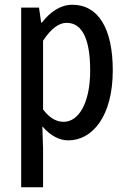

<svg xmlns="http://www.w3.org/2000/svg" viewBox="-20 -576 540 807"><path d="M69 211H161V49L158 -45C194 -3 232 14 267 14C368 14 454 -87 454 -280C454 -455 394 -556 284 -556C234 -556 191 -526 156 -481H153L144 -544H69ZM248 -64C224 -64 193 -73 161 -116V-405C196 -458 229 -480 260 -480C330 -480 359 -403 359 -279C359 -140 309 -64 248 -64Z"/></svg>

Font: Noto Sans Mono CJK HK
Style: Regular
Weight: 400
Designer: Ryoko NISHIZUKA 西塚涼子 (kana, bopomofo & ideographs); Paul D. Hunt (Latin, Greek & Cyrillic); Sandoll Communications 산돌커뮤니
Foundry: Adobe
Version: Version 2.004;hotconv 1.0.118;makeotfexe 2.5.65603